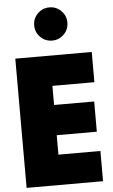

<svg xmlns="http://www.w3.org/2000/svg" viewBox="-70 -1176 720 1221"><g transform="rotate(-5 290.0 -565.5)"><path d="M49 -825H537V-632H269V-510H525V-317H269V-193H537V0H49ZM218 -1100Q249 -1131 293 -1131Q337 -1131 368 -1100Q399 -1069 399 -1025Q399 -981 368 -950Q337 -919 293 -919Q249 -919 218 -950Q187 -981 187 -1025Q187 -1069 218 -1100Z"/></g></svg>

Font: Spartan MB
Style: Regular
Weight: 900
Designer: Matt Bailey
Foundry: Matt Bailey
Version: Version 001.001